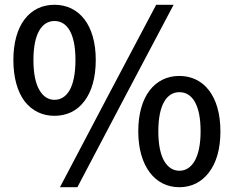

<svg xmlns="http://www.w3.org/2000/svg" viewBox="-20 -770 979 804"><path d="M83 -346C114 -306 157 -285 208 -285C260 -285 303 -306 333 -346C364 -386 381 -445 381 -519C381 -666 311 -750 208 -750C105 -750 36 -666 36 -519C36 -445 53 -386 83 -346ZM272 -393C256 -365 234 -352 208 -352C183 -352 161 -365 145 -393C129 -420 120 -462 120 -519C120 -632 157 -682 208 -682C260 -682 296 -632 296 -519C296 -462 287 -420 272 -393ZM432 -368 231 14H304L505 -368L707 -750H634ZM607 -48C637 -8 680 14 731 14C782 14 825 -8 855 -48C886 -88 903 -146 903 -220C903 -368 833 -452 731 -452C629 -452 559 -368 559 -220C559 -146 577 -88 607 -48ZM795 -345C811 -318 820 -277 820 -220C820 -107 782 -55 731 -55C706 -55 684 -68 668 -95C652 -122 643 -164 643 -220C643 -334 680 -384 731 -384C757 -384 779 -372 795 -345Z"/></svg>

Font: GenSekiGothic2 TW M
Style: Regular
Weight: 500
Version: Version 2.100;PS 2.1;hotconv 16.6.51;makeotf.lib2.5.65220 DE